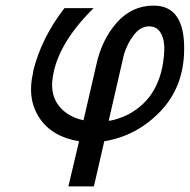

<svg xmlns="http://www.w3.org/2000/svg" viewBox="-20 -500 677 685"><path d="M98 -241Q98 -242 98.5 -245Q99 -248 99 -249Q129 -367 210 -471H314Q175 -334 166 -204Q164 -151 195 -116.5Q226 -82 278 -71L323 -266Q342 -357 396 -418.5Q450 -480 528 -480Q639 -480 637 -323Q636 -190 552 -102.5Q468 -15 352 4L315 165H224L262 4Q165 -12 120.5 -79.5Q76 -147 98 -241ZM368 -70H369Q370 -69 371 -69Q404 -75 438 -92Q558 -156 566 -318Q568 -355 554.5 -380.5Q541 -406 512 -406Q481 -406 457 -374.5Q433 -343 422 -305Z"/></svg>

Font: Coval
Style: Book Italic
Weight: 350
Foundry: Context Ltd
Version: Version 001.000